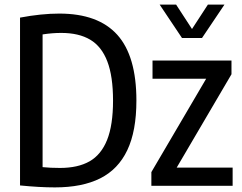

<svg xmlns="http://www.w3.org/2000/svg" viewBox="-20 -807 1050 834"><path d="M67 -1.5V-730.5Q159.5 -748 237.5 -748Q406.5 -748 489.5 -655.8Q572.5 -563.5 572.5 -370Q572.5 -238 533 -154.8Q493.5 -71.5 415.2 -32.2Q337 7 218.5 7Q152 7 67 -1.5ZM471 -370Q471 -475.5 446.2 -540.2Q421.5 -605 372 -634.5Q322.5 -664 246 -664Q207 -664 165 -657.5V-81Q199 -77.5 240.5 -77.5Q318.5 -77.5 369 -106.2Q419.5 -135 445.2 -199.2Q471 -263.5 471 -370ZM747.5 -79H990.5V0H637.5V-59.5L875.5 -465H642.5V-544H985.5V-484.5ZM883 -787H955L857.5 -642H770.5L673.5 -787H745L814 -681Z"/></svg>

Font: Encode Sans Condensed Medium
Style: Regular
Weight: 500
Width: 3
Designer: Multiple Designers
Foundry: Impallari Type
Version: Version 2.000